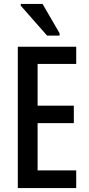

<svg xmlns="http://www.w3.org/2000/svg" viewBox="-20 -950 449 970"><path d="M70 0V-714H365V-627H170V-416H353V-328H170V-89H365V0ZM218 -770 85 -921V-930H195L281 -782V-770Z"/></svg>

Font: Noto Sans ExtraCondensed Medium
Style: Regular
Weight: 500
Width: 2
Designer: Monotype Design Team
Foundry: Monotype Imaging Inc.
Version: Version 2.013; ttfautohint (v1.8.4.7-5d5b)